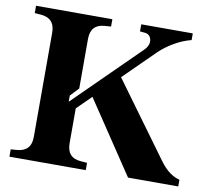

<svg xmlns="http://www.w3.org/2000/svg" viewBox="-78 -788 968 877"><g transform="rotate(10 406.0 -350.0)"><path d="M280 -108Q280 -74 296.5 -56Q313 -38 346 -36L374 -34V0H20V-34L47 -36Q80 -38 97 -56Q114 -74 114 -108V-592Q114 -626 97 -644Q80 -662 47 -664L20 -666V-700H374V-666L346 -664Q313 -662 296.5 -644Q280 -626 280 -592V-362L243 -323V-294L541 -588Q566 -613 560.5 -638Q555 -663 530 -665L508 -667V-700H747V-669Q707 -659 668.5 -636.5Q630 -614 602 -587L459 -446L708 -105Q733 -70 757 -53Q781 -36 803 -31V0H570L346 -335L280 -270Z"/></g></svg>

Font: Redaction
Style: Bold
Weight: 700
Designer: Jeremy Mickel / Forest Young
Foundry: MCKL
Version: Version 2.001; Redaction Bold